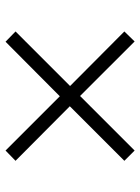

<svg xmlns="http://www.w3.org/2000/svg" viewBox="76 -642 518 711"><g transform="rotate(90 335.5 -286.0)"><path d="M134 -47 96 -84 298 -286 96 -487 133 -525 335 -323 537 -525 575 -487 373 -285 575 -84 537 -47 336 -248Z"/></g></svg>

Font: Nunito Sans 10pt SemiExpanded Light
Style: Regular
Weight: 300
Width: 6
Designer: Vernon Adams
Foundry: Vernon Adams
Version: Version 3.101;gftools[0.9.27]